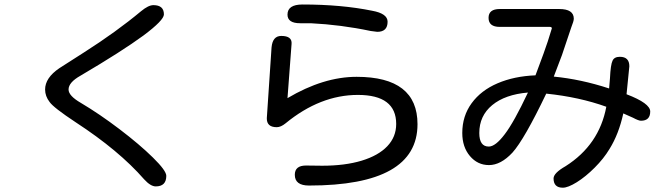

<svg xmlns="http://www.w3.org/2000/svg" viewBox="-20 -787 3040 871"><path d="M723.6 -721.7Q723.6 -695.3 630.9 -626Q532.2 -553.7 344.7 -443.4Q291 -413.1 291 -380.9Q291 -352.5 346.7 -320.3Q430.7 -270.5 522 -201.2Q613.3 -131.8 673.8 -72.3Q734.4 -12.7 734.4 10.7Q734.4 58.6 686.5 58.6Q663.1 58.6 633.8 26.4Q519.5 -104.5 323.2 -232.4Q222.7 -298.8 205.1 -324.2Q184.6 -350.6 184.6 -380.9Q184.6 -433.6 249 -477.5L360.4 -548.8Q507.8 -642.6 620.1 -736.3Q653.3 -763.7 675.8 -763.7Q723.6 -763.7 723.6 -721.7Z M1284.2 -720.7Q1284.2 -766.6 1352.5 -766.6Q1529.3 -766.6 1668 -738.3Q1738.3 -725.6 1738.3 -688.5Q1738.3 -642.6 1691.4 -642.6L1661.1 -646.5Q1527.3 -674.8 1389.6 -681.6H1341.8Q1284.2 -681.6 1284.2 -720.7ZM1597.7 -438.5Q1874 -438.5 1874 -223.6Q1874 54.7 1381.8 54.7Q1317.4 54.7 1317.4 5.9Q1317.4 -36.1 1368.2 -36.1L1441.4 -35.2Q1544.9 -35.2 1620.6 -58.1Q1696.3 -81.1 1736.8 -123.5Q1777.3 -166 1777.3 -224.6Q1777.3 -356.4 1603.5 -356.4Q1432.6 -356.4 1275.4 -227.5Q1253.9 -210 1235.4 -210Q1189.5 -210 1190.4 -251L1211.9 -572.3Q1216.8 -624 1255.9 -624Q1305.7 -624 1302.7 -587.9L1284.2 -341.8Q1447.3 -438.5 1597.7 -438.5Z M2758.8 -511.7Q2766.6 -529.3 2792 -529.3Q2835 -529.3 2835 -486.3L2822.3 -359.4Q2929.7 -318.4 2929.7 -281.2Q2929.7 -239.3 2887.7 -239.3Q2877 -239.3 2851.6 -252.9L2807.6 -272.5Q2787.1 -178.7 2745.1 -111.3Q2718.8 -67.4 2677.7 -26.4Q2636.7 14.6 2596.7 39.6Q2556.6 64.5 2533.2 64.5Q2491.2 64.5 2491.2 22.5Q2491.2 -2 2545.9 -33.2Q2698.2 -129.9 2730.5 -302.7Q2608.4 -346.7 2458 -362.3Q2358.4 -154.3 2304.7 -94.7Q2252 -38.1 2198.2 -38.1Q2146.5 -38.1 2111.8 -79.1Q2077.1 -120.1 2077.1 -183.6Q2077.1 -260.7 2119.6 -318.8Q2162.1 -377 2237.3 -409.2Q2312.5 -441.4 2409.2 -445.3Q2454.1 -564.5 2464.8 -598.6L2483.4 -658.2Q2483.4 -665 2474.6 -665H2247.1Q2196.3 -665 2196.3 -706.1Q2196.3 -746.1 2247.1 -746.1H2516.6Q2583 -746.1 2583 -702.1Q2583 -691.4 2571.3 -662.1L2529.3 -537.1L2492.2 -439.5Q2615.2 -427.7 2743.2 -385.7L2747.1 -431.6Q2750 -494.1 2758.8 -511.7ZM2154.3 -183.6Q2154.3 -122.1 2197.3 -122.1Q2227.5 -122.1 2269.5 -177.7Q2311.5 -232.4 2375 -367.2Q2271.5 -358.4 2212.9 -310.1Q2154.3 -261.7 2154.3 -183.6Z"/></svg>

Font: FakePearl
Style: Regular
Weight: 400
Version: Version 1.2